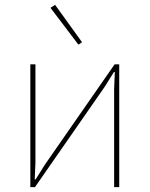

<svg xmlns="http://www.w3.org/2000/svg" viewBox="-20 -771 616 791"><path d="M303.2 -586.9 188 -738.8 207 -751 317.9 -597.2ZM105 0V-505.9H126V-101.1L123 -32.2H127L165 -92.8L452.1 -505.9H471.2V0H450.2V-404.8L453.1 -474.1H449.2L411.1 -413.1L124 0Z"/></svg>

Font: Anuphan Thin
Style: Regular
Weight: 250
Designer: Mike Abbink, Paul van der Laan, Pieter van Rosmalen, Mint Tantisuwanna
Foundry: Bold Monday; Cadson Demak
Version: Version 3.002;hotconv 1.0.109;makeotfexe 2.5.65596